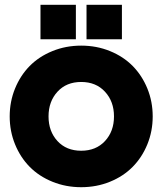

<svg xmlns="http://www.w3.org/2000/svg" viewBox="-20 -760 670 792"><path d="M196.3 -549.3Q251.5 -571.8 314.9 -571.8Q378.4 -571.8 433.6 -549.3Q488.8 -526.9 527.3 -487.8Q565.9 -448.7 587.9 -394.8Q609.9 -340.8 609.9 -279.8Q609.9 -218.8 587.9 -164.8Q565.9 -110.8 527.3 -71.8Q488.8 -32.7 433.6 -10.3Q378.4 12.2 314.9 12.2Q251.5 12.2 196.3 -10.3Q141.1 -32.7 102.5 -71.8Q64 -110.8 42 -164.8Q20 -218.8 20 -279.8Q20 -340.8 42 -394.8Q64 -448.7 102.5 -487.8Q141.1 -526.9 196.3 -549.3ZM147 -598.1V-740.2H293V-598.1ZM217 -381.6Q180.2 -341.3 180.2 -279.8Q180.2 -218.3 217 -178.2Q253.9 -138.2 314.9 -138.2Q376 -138.2 413.1 -178.2Q450.2 -218.3 450.2 -279.8Q450.2 -341.3 413.1 -381.6Q376 -421.9 314.9 -421.9Q253.9 -421.9 217 -381.6ZM336.9 -598.1V-740.2H482.9V-598.1Z"/></svg>

Font: TASA Explorer
Style: Regular
Weight: 900
Designer: Weizhong Zhang
Foundry: Local Remote
Version: Version 1.000;Glyphs 3.1.2 (3151)